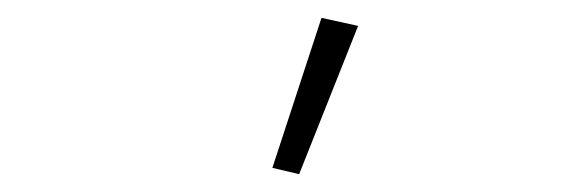

<svg xmlns="http://www.w3.org/2000/svg" viewBox="-20 -781 640 215"><path d="M381 -752 315 -586 285 -593 340 -761Z"/></svg>

Font: Anuphan ExtraLight
Style: Regular
Weight: 200
Designer: Cadson Demak
Version: Version 3.001